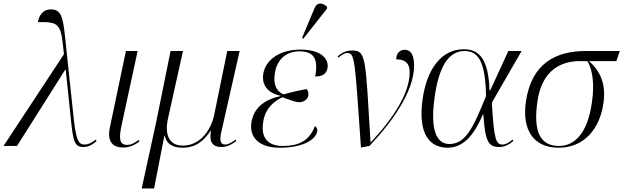

<svg xmlns="http://www.w3.org/2000/svg" viewBox="-47 -824 3519 1084"><path d="M-27 0H49L321 -430H324L353 -153C366 -23 374 6 425 6C450 6 477 -7 498 -28L494 -36C477 -23 456 -8 430 -8C396 -8 382 -33 368 -166L320 -619C308 -735 295 -771 240 -771C195 -771 173 -737 167 -699C276 -701 296 -694 309 -564L314 -518Z M651 9C686 9 721 -9 740 -26L736 -34C715 -19 695 -6 671 -6C626 -6 624 -43 639 -115L730 -536H664L574 -108C556 -25 588 9 651 9Z M753 240H823L881 -58H883C891 -20 918 10 983 10C1057 10 1103 -27 1142 -86H1144C1133 -21 1153 6 1204 6C1236 6 1264 -10 1287 -28L1283 -36C1263 -21 1243 -8 1225 -8C1197 -8 1192 -30 1202 -77L1306 -536H1236L1163 -179C1143 -80 1077 -2 985 -2C907 -2 881 -64 902 -157L986 -536H916L834 -131Z M1666 -606 1799 -775 1800 -785C1777 -809 1743 -815 1728 -776L1658 -609ZM1533 10C1668 10 1736 -38 1744 -82C1746 -94 1742 -106 1731 -112C1696 -21 1630 0 1549 0C1468 0 1422 -43 1440 -141C1452 -212 1498 -252 1548 -275C1587 -261 1615 -248 1644 -247C1665 -247 1690 -261 1694 -286C1696 -298 1694 -310 1684 -321C1654 -316 1611 -307 1553 -291C1513 -309 1494 -349 1505 -413C1519 -495 1575 -534 1643 -534C1731 -534 1749 -486 1733 -392C1773 -392 1796 -407 1802 -439C1811 -492 1766 -544 1649 -544C1531 -544 1453 -485 1440 -410C1428 -344 1465 -298 1538 -283V-282C1451 -263 1388 -220 1373 -136C1359 -57 1406 10 1533 10Z M1991 9 2039 0C2168 -136 2291 -308 2291 -454C2291 -516 2271 -543 2238 -543C2214 -543 2190 -527 2190 -489C2234 -489 2266 -472 2266 -417C2266 -303 2180 -163 2047 -21H2045C2016 -499 2021 -539 1941 -539C1908 -539 1884 -527 1859 -506L1863 -499C1885 -516 1901 -525 1913 -525C1958 -525 1956 -486 1991 9Z M2480 10C2577 10 2635 -75 2679 -177H2682C2692 -28 2709 6 2772 6C2806 6 2834 -13 2851 -28L2847 -36C2834 -25 2811 -8 2791 -8C2754 -8 2742 -30 2730 -245L2898 -536H2823L2721 -314H2717C2710 -485 2664 -546 2571 -546C2453 -546 2365 -446 2339 -265C2310 -61 2384 10 2480 10ZM2490 -11C2419 -11 2380 -87 2407 -276C2431 -449 2486 -536 2576 -536C2652 -536 2694 -478 2697 -282C2622 -93 2578 -11 2490 -11Z M3107 10C3252 10 3340 -98 3360 -242C3376 -349 3341 -425 3278 -479H3433L3452 -536H3261C3090 -536 2953 -466 2922 -249C2899 -88 2967 10 3107 10ZM3109 0C2998 0 2964 -88 2987 -250C3012 -428 3120 -479 3227 -479H3270C3299 -429 3310 -347 3295 -247C3272 -80 3203 0 3109 0Z"/></svg>

Font: Noto Serif Display Light
Style: Italic
Weight: 300
Italic angle: -12°
Designer: Monotype Design Team
Foundry: Monotype Imaging Inc.
Version: Version 2.009